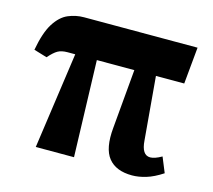

<svg xmlns="http://www.w3.org/2000/svg" viewBox="-84 -636 827 747"><g transform="rotate(15 329.5 -263.0)"><path d="M116 0 171 -388H140Q116 -388 101 -379.5Q86 -371 66 -348L13 -364Q26 -436 49.5 -473Q73 -510 103.5 -523Q134 -536 167 -536H624L610 -388H496L518 -134Q522 -76 556 -76Q574 -76 602 -92L627 -31Q592 -8 562 1Q532 10 506 10Q441 10 410.5 -28Q380 -66 388 -150L409 -388H258L270 0Z"/></g></svg>

Font: Noto Serif ExtraCondensed ExtraBold
Style: Regular
Weight: 800
Width: 2
Designer: Monotype Design Team
Foundry: Monotype Imaging Inc.
Version: Version 2.013; ttfautohint (v1.8.4.7-5d5b)